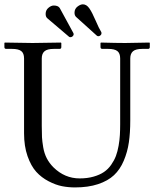

<svg xmlns="http://www.w3.org/2000/svg" viewBox="-20 -840 701 873"><path d="M201.2 -805.2Q212.9 -814.9 224.6 -814.9Q244.1 -814.9 251.5 -803.7L314 -689Q314.9 -687 314.9 -684.6Q314.9 -678.7 309.6 -674.3Q305.2 -670.9 300.3 -670.9Q295.9 -670.9 293.9 -672.9L195.3 -756.8Q187.5 -763.2 187.5 -776.9Q187.5 -794.4 201.2 -805.2ZM333.5 -811Q346.2 -820.3 356.9 -820.3Q373.5 -820.3 386.2 -802Q398.9 -783.7 414.3 -747.6Q429.7 -711.4 440.9 -693.4Q441.4 -692.4 441.4 -689Q441.4 -682.6 436 -678.7Q431.6 -675.3 428.2 -675.3Q422.9 -675.3 420.4 -677.7L325.7 -763.2Q318.8 -770 318.8 -782.2Q318.8 -800.3 333.5 -811ZM320.8 12.2Q291 12.2 262.2 6.6Q233.4 1 200.9 -15.9Q168.5 -32.7 144.8 -58.8Q121.1 -85 105.2 -130.1Q89.4 -175.3 89.4 -233.9V-574.2Q89.4 -597.7 76.7 -607.7Q64 -617.7 34.7 -617.7H8.3Q0 -617.7 0 -626V-644.5L2 -646.5Q88.9 -644.5 127.9 -644.5L256.8 -646.5L258.8 -644.5V-626Q258.8 -617.7 251 -617.7H224.6Q194.8 -617.7 182.4 -606.9Q169.9 -596.2 169.9 -574.2V-267.1Q169.9 -234.9 170.9 -216.3Q171.9 -197.8 176.5 -170.2Q181.2 -142.6 192.6 -120.4Q204.1 -98.1 223.1 -79.1Q274.4 -28.8 342.3 -28.8Q377.4 -28.8 405.5 -36.9Q433.6 -44.9 452.6 -57.9Q471.7 -70.8 485.6 -90.8Q499.5 -110.8 507.1 -130.9Q514.6 -150.9 519.3 -177.5Q523.9 -204.1 525.1 -226.1Q526.4 -248 526.4 -275.4V-574.2Q526.4 -597.7 513.7 -607.7Q501 -617.7 471.7 -617.7H445.3Q437 -617.7 437 -626V-644.5L439 -646.5Q510.3 -644.5 549.3 -644.5L659.2 -646.5L661.1 -644.5V-626Q661.1 -617.7 653.3 -617.7H627Q597.2 -617.7 584.7 -606.9Q572.3 -596.2 572.3 -574.2V-293Q572.3 -236.3 565.9 -192.6Q559.6 -148.9 542.7 -109.1Q525.9 -69.3 498.3 -43.5Q470.7 -17.6 425.8 -2.7Q380.9 12.2 320.8 12.2Z"/></svg>

Font: Libertinage
Style: l
Weight: 400
Designer: OSP
Foundry: OSP
Version: Version 1.0; 2008; OFL relea